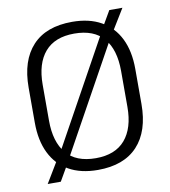

<svg xmlns="http://www.w3.org/2000/svg" viewBox="-80 -741 748 844"><g transform="rotate(-10 294.0 -319.0)"><path d="M294 11Q217.5 11 164.5 -19Q111.5 -49 83.8 -105.5Q56 -162 56 -241.5V-398Q56 -519 116.8 -584.5Q177.5 -650 294 -650Q370 -650 423.2 -620Q476.5 -590 504.2 -533.8Q532 -477.5 532 -398V-241.5Q532 -120 471 -54.5Q410 11 294 11ZM65 33.5 127 -69.5 140.5 -88 416 -587 423.5 -602 464.5 -672.5H523L461.5 -572L448.5 -552L174 -55.5L168.5 -44.5L123.5 33.5ZM294 -41.5Q380.5 -41.5 424.8 -93.2Q469 -145 469 -239.5V-400Q469 -495 425.8 -546.2Q382.5 -597.5 294 -597.5Q207.5 -597.5 163.2 -546.2Q119 -495 119 -400V-239.5Q119 -145 162.2 -93.2Q205.5 -41.5 294 -41.5Z"/></g></svg>

Font: Anek Tamil Medium Light
Style: Regular
Weight: 300
Version: Version 1.003